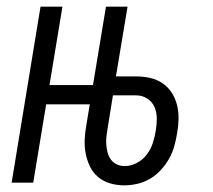

<svg xmlns="http://www.w3.org/2000/svg" viewBox="-20 -550 640 578"><path d="M15 0 102 -530H168L129 -294H292L283 -236H119L80 0ZM354 8Q332 8 311.5 2Q291 -4 275.5 -17Q260 -30 251 -48.5Q242 -67 238 -87.5Q234 -108 235 -130Q236 -152 240 -174L299 -530H364L329 -320H389Q411 -320 431.5 -315.5Q452 -311 469 -299.5Q486 -288 497 -271Q508 -254 513 -233.5Q518 -213 517.5 -191.5Q517 -170 513 -148Q510 -129 504.5 -109.5Q499 -90 488.5 -71.5Q478 -53 463.5 -37.5Q449 -22 431 -11.5Q413 -1 393 3.5Q373 8 354 8ZM355 -50Q374 -50 392 -59.5Q410 -69 422 -85Q434 -101 440 -119.5Q446 -138 449 -157Q452 -175 452 -193.5Q452 -212 445 -228Q438 -244 423 -253.5Q408 -263 389 -263H320L304 -164Q302 -152 300.5 -139.5Q299 -127 300 -114.5Q301 -102 304 -90.5Q307 -79 314 -69.5Q321 -60 332 -55Q343 -50 355 -50Z"/></svg>

Font: Iosevka Curly Light Extended
Style: Italic
Weight: 300
Width: 7
Italic angle: -9°
Monospace: yes
Designer: Belleve Invis
Foundry: Belleve Invis
Version: Version 11.1.0; ttfautohint (v1.8.3)